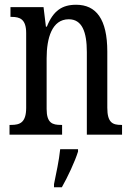

<svg xmlns="http://www.w3.org/2000/svg" viewBox="-20 -566 555 807"><path d="M20 0H241V-41H236C201 -41 176 -48 176 -108V-321C176 -405 198 -485 269 -485C325 -485 345 -432 345 -347V0H493V-41H489C454 -41 431 -50 431 -113V-349C431 -486 384 -546 300 -546C242 -546 204 -522 177 -454H173L163 -536H24V-495H29C63 -495 90 -486 90 -427V-113C90 -50 63 -41 27 -41H20ZM207 208V221H240C264 179 295 113 308 71V61H233C228 110 216 163 207 208Z"/></svg>

Font: Noto Serif Armenian ExtraCondensed
Style: Regular
Weight: 400
Width: 2
Designer: Monotype Design Team
Foundry: Monotype Imaging Inc.
Version: Version 2.008